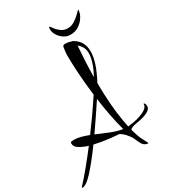

<svg xmlns="http://www.w3.org/2000/svg" viewBox="-337 -1087 1152 1298"><g transform="rotate(-30 239.0 -438.0)"><path d="M-85 90Q-90 90 -90 87Q-90 85 -87 82Q-46 38 -0.5 -17.5Q45 -73 92 -134Q51 -147 24 -164Q-3 -181 -3 -206Q-3 -217 5.5 -218.5Q14 -220 24 -220Q50 -220 78.5 -212Q107 -204 136 -193Q220 -306 293 -417Q281 -514 276 -596Q271 -678 271 -723Q271 -735 271 -744Q271 -753 272 -758Q275 -782 277 -797Q279 -812 297 -812Q307 -812 319.5 -810Q332 -808 342 -803Q343 -804 346 -804Q347 -804 347.5 -803.5Q348 -803 349 -803Q380 -788 401 -758.5Q422 -729 422 -680Q422 -642 406 -591Q390 -540 354 -473Q354 -391 360 -312Q366 -233 378 -166Q380 -152 383 -139Q386 -126 388 -114Q408 -116 435.5 -121Q463 -126 490 -135.5Q517 -145 535.5 -159Q554 -173 554 -191Q554 -196 557 -196Q560 -196 564 -188.5Q568 -181 568 -169Q568 -123 440 -104Q427 -102 414 -97Q401 -92 395 -84Q409 -32 423 -3Q437 26 450 49Q450 52 444 52Q437 52 425 46Q413 40 405 27Q398 13 391 -1.5Q384 -16 377 -32Q351 -70 332.5 -84.5Q314 -99 309 -100Q311 -100 282.5 -102Q254 -104 210.5 -110Q167 -116 123 -126Q53 -30 -1.5 30Q-56 90 -85 90ZM354 -519Q382 -572 393.5 -610Q405 -648 405 -676Q405 -706 393.5 -726Q382 -746 365 -759Q361 -704 357.5 -643Q354 -582 354 -519ZM350 -116Q333 -178 320 -246Q307 -314 298 -381Q263 -328 229 -278Q195 -228 163 -182Q209 -163 256.5 -143Q304 -123 350 -116ZM361 -846Q333 -846 309.5 -862Q286 -878 272 -901Q258 -924 258 -946Q258 -965 263 -965Q266 -965 273.5 -954Q281 -943 293.5 -929Q306 -915 324 -904Q342 -893 366 -893Q396 -893 421 -909Q446 -925 463 -942.5Q480 -960 486 -965Q487 -966 489 -966Q491 -966 491 -963Q491 -960 489 -952Q488 -936 472.5 -910.5Q457 -885 428.5 -865.5Q400 -846 361 -846Z"/></g></svg>

Font: Comforter
Style: Regular
Weight: 400
Designer: Robert E. Leuschke
Foundry: Robert E. Leuschke
Version: Version 1.013; ttfautohint (v1.8.3)